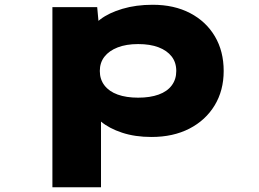

<svg xmlns="http://www.w3.org/2000/svg" viewBox="-20 -566 1089 806"><path d="M200 220V-536H388L399 -417L358 -426Q366 -458 401.5 -485Q437 -512 494 -529Q551 -546 621 -546Q711 -546 778 -511Q845 -476 882 -413.5Q919 -351 919 -268Q919 -186 881 -123.5Q843 -61 775 -26Q707 9 616 9Q547 9 492.5 -9Q438 -27 403.5 -56Q369 -85 359 -117L404 -131V220ZM560 -156Q610 -156 646 -169Q682 -182 701 -207.5Q720 -233 720 -268Q720 -304 700.5 -329Q681 -354 645.5 -367.5Q610 -381 560 -381Q510 -381 474 -367Q438 -353 418.5 -328Q399 -303 399 -268Q399 -233 418.5 -207.5Q438 -182 474 -169Q510 -156 560 -156Z"/></svg>

Font: Lexend Zetta Black
Style: Regular
Weight: 900
Designer: Bonnie Shaver-Troup, Thomas Jockin
Foundry: Lexend
Version: Version 1.007